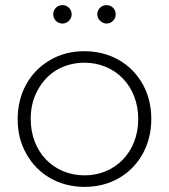

<svg xmlns="http://www.w3.org/2000/svg" viewBox="-20 -726 660 750"><path d="M83 -125C128 -44 211 4 310 4C359 4 404 -7 444 -30C523 -75 571 -160 571 -261C571 -312 560 -357 537 -398C492 -478 409 -526 310 -526C261 -526 216 -515 177 -492C97 -447 49 -362 49 -261C49 -210 60 -165 83 -125ZM128 -375C164 -442 230 -481 310 -481C430 -481 520 -390 520 -261C520 -132 430 -41 310 -41C190 -41 100 -132 100 -261C100 -304 109 -342 128 -375ZM371 -645C378 -638 387 -634 396 -634C416 -634 432 -650 432 -670C432 -691 416 -706 396 -706C376 -706 360 -690 360 -670C360 -660 364 -652 371 -645ZM188 -670C188 -650 204 -634 224 -634C243 -634 260 -650 260 -670C260 -690 244 -706 224 -706C204 -706 188 -691 188 -670Z"/></svg>

Font: Montserrat Light
Style: Regular
Weight: 300
Designer: Julieta Ulanovsky
Foundry: Julieta Ulanovsky
Version: Version 7.200